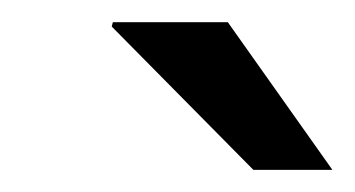

<svg xmlns="http://www.w3.org/2000/svg" viewBox="-20 -743 318 172"><path d="M207 -590.8 80.1 -719.2 81.1 -723.1H184.1L277.8 -590.8Z"/></svg>

Font: Archivo Expanded Light
Style: Italic
Weight: 300
Width: 7
Italic angle: -10°
Designer: Hector Gatti
Foundry: Omnibus-Type
Version: Version 2.001